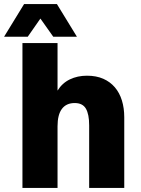

<svg xmlns="http://www.w3.org/2000/svg" viewBox="-49 -921 690 941"><path d="M61 0V-710H233V-477Q256 -514 293.5 -532Q331 -550 377 -550Q423 -550 457 -535Q491 -520 514 -493Q537 -466 548.5 -428.5Q560 -391 560 -346V0H388V-307Q388 -361 372 -388.5Q356 -416 317 -416Q276 -416 254.5 -387.5Q233 -359 233 -302V0ZM-29 -741 69 -901H230L328 -741H212L149 -830L87 -741Z"/></svg>

Font: Geist ExtBd
Style: Regular
Weight: 400
Designer: Basement.studio, Andrés Briganti, Mateo Zaragoza
Foundry: Basement.studio, Vercel, Andrés Briganti, Guido Ferreyra, Mateo Zaragoza
Version: Version 1.401